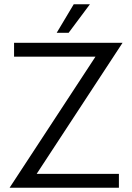

<svg xmlns="http://www.w3.org/2000/svg" viewBox="-20 -881 620 901"><path d="M25 0 428 -615H46V-680H555L152 -65H538V0ZM246 -727 326 -861H402L302 -727Z"/></svg>

Font: Teachers
Style: Regular
Weight: 400
Designer: Alfredo Marco Pradil, Chank Diesel
Version: Version 1.001